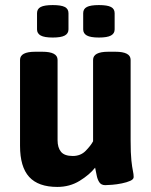

<svg xmlns="http://www.w3.org/2000/svg" viewBox="-20 -729 597 757"><path d="M206 8Q131 8 95 -31.5Q59 -71 59 -154V-493Q59 -525 119 -525H147Q207 -525 207 -493V-176Q207 -147 220.5 -130.5Q234 -114 267 -114Q298 -114 318 -134.5Q338 -155 347 -172V-493Q347 -525 407 -525H435Q495 -525 495 -493V-176Q495 -124 498 -96.5Q501 -69 504 -55.5Q507 -42 507 -31Q507 -22 493.5 -16Q480 -10 460.5 -6Q441 -2 422.5 -0.5Q404 1 395 1Q379 1 371.5 -10.5Q364 -22 361 -38.5Q358 -55 355 -68Q333 -40 294 -16Q255 8 206 8ZM370 -581Q337 -581 322.5 -589Q308 -597 308 -613V-677Q308 -694 322.5 -701.5Q337 -709 370 -709Q403 -709 417.5 -701.5Q432 -694 432 -677V-613Q432 -597 417.5 -589Q403 -581 370 -581ZM188 -581Q155 -581 140.5 -589Q126 -597 126 -613V-677Q126 -694 140.5 -701.5Q155 -709 188 -709Q221 -709 235.5 -701.5Q250 -694 250 -677V-613Q250 -597 235.5 -589Q221 -581 188 -581Z"/></svg>

Font: Asap
Style: Regular
Weight: 400
Designer: Pablo Cosgaya
Foundry: Omnibus-Type
Version: Version 3.001